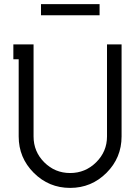

<svg xmlns="http://www.w3.org/2000/svg" viewBox="-20 -895 682 933"><path d="M463.9 -820.8H179.2V-875H463.9ZM44.9 -679.2H143.1V-231.9Q143.1 -158.2 195.1 -106.2Q247.1 -54.2 320.8 -54.2Q394.5 -54.2 447.3 -106.4Q500 -158.7 500 -231.9V-679.2H570.8V-231.9Q570.8 -128.4 497.6 -55.2Q424.3 18.1 320.8 18.1Q217.3 18.1 144 -55.2Q70.8 -128.4 70.8 -231.9V-606.9H44.9Z"/></svg>

Font: Rawengulk
Style: Bold
Weight: 700
Version: Version 0.92